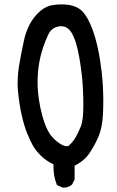

<svg xmlns="http://www.w3.org/2000/svg" viewBox="-20 -753 540 883"><path d="M226.1 16.1Q226.1 9.8 226.1 2.9Q191.9 -13.2 167.7 -37.4Q143.6 -61.5 130.9 -84.2Q118.2 -106.9 104.2 -141.6Q90.3 -176.3 79.3 -225.6Q68.4 -274.9 63 -331.5Q61 -352.5 61 -366.9Q61 -381.3 61.5 -389.2Q62.5 -417.5 66.9 -446.3Q76.2 -502.4 90.3 -567.4Q106.9 -644.5 154.3 -692.4Q183.6 -721.7 216.3 -728.5Q238.8 -732.9 261.2 -732.9Q278.3 -732.9 295.4 -730.5Q336.9 -724.1 360.4 -699.2Q383.8 -674.3 404.3 -620.1Q433.6 -543.5 447.8 -420.4Q454.6 -361.3 455.1 -291Q455.1 -259.8 453.6 -228.5Q450.2 -165 433.1 -125Q416 -85 391.1 -48.3Q366.7 -12.2 323.2 8.8V72.3L312 94.7L311 95.7Q294.9 109.9 273.9 109.9Q271 109.9 266.6 109.4L242.2 97.7L240.7 94.7Q226.1 58.1 226.1 16.1ZM351.1 -169.9Q363.3 -198.7 363.3 -268.6Q363.3 -281.7 363 -298.1Q362.8 -314.5 361.3 -345.7Q358.4 -408.2 345 -486.8Q331.5 -565.4 309.1 -602.5Q291 -632.3 261.2 -632.3Q245.6 -632.3 232.4 -626Q211.9 -616.7 201.2 -592.3Q172.9 -531.2 161.6 -471.7Q152.8 -423.3 152.8 -375.5Q152.8 -300.3 175.3 -217.8Q190.9 -162.6 210.9 -134.8Q231 -107.4 257.3 -91.3Q274.9 -80.6 287.1 -80.6Q291.5 -80.6 295.4 -82Q317.4 -102.1 329.1 -124Q341.8 -147 351.1 -169.9Z"/></svg>

Font: Bakudai
Style: Bold
Weight: 700
Version: Version 1.48